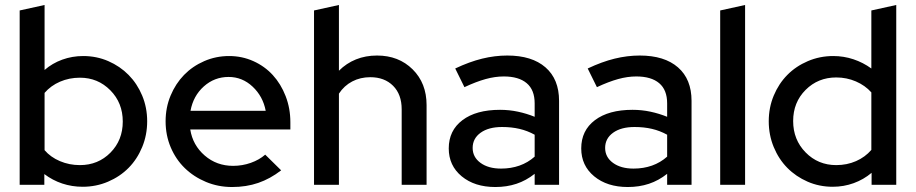

<svg xmlns="http://www.w3.org/2000/svg" viewBox="-20 -742 3678 771"><path d="M571 -255Q571 -200 551 -151.5Q531 -103 496.5 -68Q462 -33 414 -12.5Q366 8 312 8Q269 8 230 -5Q191 -18 158 -43V0H59V-700L159 -722V-461Q190 -488 230 -502.5Q270 -517 314 -517Q368 -517 415 -496.5Q462 -476 496.5 -441Q531 -406 551 -358Q571 -310 571 -255ZM301 -430Q258 -430 221 -414Q184 -398 159 -369V-139Q183 -111 220.5 -95Q258 -79 301 -79Q374 -79 423.5 -129Q473 -179 473 -254Q473 -329 423 -379.5Q373 -430 301 -430Z M1109 -58Q1065 -24 1017 -7.5Q969 9 912 9Q856 9 807 -11.5Q758 -32 722 -67Q686 -102 665.5 -150.5Q645 -199 645 -255Q645 -310 665 -358Q685 -406 719 -441Q753 -476 800 -496.5Q847 -517 900 -517Q952 -517 997.5 -496.5Q1043 -476 1075.5 -440.5Q1108 -405 1127 -356Q1146 -307 1146 -251V-222H744Q754 -159 802 -117.5Q850 -76 916 -76Q953 -76 987 -88Q1021 -100 1045 -121ZM898 -433Q841 -433 798.5 -395Q756 -357 745 -297H1047Q1036 -355 994.5 -394Q953 -433 898 -433Z M1241 0V-700L1341 -722V-458Q1371 -488 1409.5 -503.5Q1448 -519 1494 -519Q1581 -519 1637 -463.5Q1693 -408 1693 -320V0H1593V-303Q1593 -363 1558.5 -397.5Q1524 -432 1467 -432Q1427 -432 1394.5 -415Q1362 -398 1341 -366V0Z M1969 9Q1886 9 1834 -34Q1782 -77 1782 -146Q1782 -218 1837 -259.5Q1892 -301 1988 -301Q2025 -301 2060 -293.5Q2095 -286 2127 -273V-327Q2127 -381 2095 -408Q2063 -435 2003 -435Q1968 -435 1930 -424.5Q1892 -414 1845 -392L1808 -467Q1865 -494 1916 -506.5Q1967 -519 2017 -519Q2116 -519 2170.5 -471.5Q2225 -424 2225 -337V0H2127V-44Q2093 -17 2054 -4Q2015 9 1969 9ZM1878 -148Q1878 -111 1909.5 -88Q1941 -65 1992 -65Q2032 -65 2066 -77Q2100 -89 2127 -113V-201Q2098 -217 2066 -224.5Q2034 -232 1996 -232Q1942 -232 1910 -209Q1878 -186 1878 -148Z M2501 9Q2418 9 2366 -34Q2314 -77 2314 -146Q2314 -218 2369 -259.5Q2424 -301 2520 -301Q2557 -301 2592 -293.5Q2627 -286 2659 -273V-327Q2659 -381 2627 -408Q2595 -435 2535 -435Q2500 -435 2462 -424.5Q2424 -414 2377 -392L2340 -467Q2397 -494 2448 -506.5Q2499 -519 2549 -519Q2648 -519 2702.5 -471.5Q2757 -424 2757 -337V0H2659V-44Q2625 -17 2586 -4Q2547 9 2501 9ZM2410 -148Q2410 -111 2441.5 -88Q2473 -65 2524 -65Q2564 -65 2598 -77Q2632 -89 2659 -113V-201Q2630 -217 2598 -224.5Q2566 -232 2528 -232Q2474 -232 2442 -209Q2410 -186 2410 -148Z M2972 -722V0H2872V-700Z M3480 0V-48Q3448 -21 3408 -6.5Q3368 8 3324 8Q3270 8 3223 -12.5Q3176 -33 3141.5 -68Q3107 -103 3087 -151.5Q3067 -200 3067 -255Q3067 -310 3087 -358Q3107 -406 3141.5 -441Q3176 -476 3224 -496.5Q3272 -517 3326 -517Q3368 -517 3407 -504Q3446 -491 3479 -467V-700L3579 -722V0ZM3165 -256Q3165 -181 3215 -130Q3265 -79 3338 -79Q3381 -79 3417.5 -95Q3454 -111 3479 -140V-371Q3454 -399 3417 -415Q3380 -431 3338 -431Q3265 -431 3215 -381Q3165 -331 3165 -256Z"/></svg>

Font: Red Hat Display Medium
Style: Regular
Weight: 500
Designer: Pentagram / MCKL
Foundry: Pentagram / MCKL
Version: Version 1.005; Red Hat Display Medium